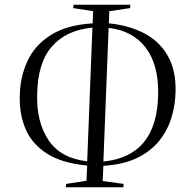

<svg xmlns="http://www.w3.org/2000/svg" viewBox="-20 -765 797 806"><path d="M256 21 258 7 343 -6 346 -70Q240 -80 177.5 -120Q115 -160 88 -222Q61 -284 63 -362Q64 -439 94 -506Q124 -573 191 -616.5Q258 -660 369 -667L371 -718L287 -731L289 -745H527L526 -731L439 -718L437 -667Q519 -659 583 -626.5Q647 -594 683 -533Q719 -472 717 -381Q716 -324 699.5 -270.5Q683 -217 648 -173.5Q613 -130 555.5 -102Q498 -74 414 -69L411 -5L499 7L498 21ZM346 -88 368 -649Q259 -639 198.5 -570.5Q138 -502 136 -368Q133 -251 184.5 -175.5Q236 -100 346 -88ZM414 -87Q640 -109 644 -370Q646 -493 592 -564.5Q538 -636 436 -648Z"/></svg>

Font: Literata 72pt Light
Style: Italic
Weight: 300
Italic angle: -2°
Designer: Latin by Veronika Burian and Jose Scaglione. Greek by Irene Vlachou. Cyrillic by Vera Evstafieva
Foundry: TypeTogether
Version: Version 3.002